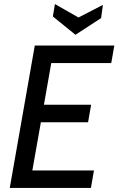

<svg xmlns="http://www.w3.org/2000/svg" viewBox="-20 -924 582 944"><path d="M28 0 151 -700H542L527 -614H232L196 -409H428L413 -323H181L139 -86H442L427 0ZM351 -753 240 -843 250 -904 366 -838 486 -900 477 -835Z"/></svg>

Font: Cabin VF Beta
Style: Italic
Weight: 400
Italic angle: -7°
Designer: Pablo Impallari
Foundry: Pablo Impallari. http://www.impallari.com Igino Marini. http://www.ikern.com
Version: Version 2.300